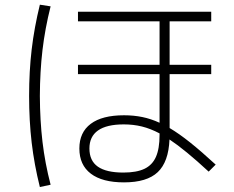

<svg xmlns="http://www.w3.org/2000/svg" viewBox="-20 -754 978 802"><path d="M311.5 -133.8Q311.5 -201.2 359.1 -236.8Q406.7 -272.5 498 -272.5Q538.6 -272.5 574.5 -265.1Q610.4 -257.8 646.5 -241.2V-444.3H305.7V-483.4H646.5V-665H305.7V-705.1H862.3V-665H688.5V-483.4H862.3V-444.3H688.5V-219.2Q728 -195.8 774.2 -158.9Q820.3 -122.1 880.9 -66.4L851.6 -37.1Q752.4 -128.9 688 -171.4Q684.1 -77.6 638.9 -34.9Q593.8 7.8 498 7.8Q407.2 7.8 359.4 -28.6Q311.5 -64.9 311.5 -133.8ZM101.6 -353.5Q101.6 -456.5 112.3 -547.4Q123 -638.2 146.5 -734.4L191.4 -727.5Q168 -634.3 157.5 -545.2Q147 -456.1 146.5 -353.5Q147 -250.5 157.5 -161.4Q168 -72.3 191.4 17.6L146.5 27.3Q123 -66.9 112.3 -158.2Q101.6 -249.5 101.6 -353.5ZM495.1 -33.2Q550.3 -33.2 583.3 -48.8Q616.2 -64.5 631.3 -98.6Q646.5 -132.8 646.5 -190.4V-196.8Q608.4 -216.8 572.8 -225.6Q537.1 -234.4 497.1 -234.4Q425.3 -234.4 389.4 -209Q353.5 -183.6 353.5 -133.8Q353.5 -82.5 388.7 -57.9Q423.8 -33.2 495.1 -33.2Z"/></svg>

Font: Pretendard ExtraLight
Style: Regular
Weight: 200
Designer: Base glyphs from Inter by Rasmus Andersson; Hangeul glyphs from Noto Sans CJK(Source Han Sans) by Jang Soo-young and Kan
Foundry: Kil Hyung-jin
Version: Version 1.309